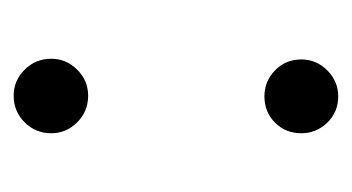

<svg xmlns="http://www.w3.org/2000/svg" viewBox="-137 -364 515 281"><g transform="rotate(90 120.5 -223.5)"><path d="M67 -407Q67 -429 83 -445Q99 -461 121 -461Q144 -461 159.5 -445Q175 -429 175 -407Q175 -384 159.5 -368.5Q144 -353 121 -353Q99 -353 83 -368.5Q67 -384 67 -407ZM66 -41Q66 -63 82 -79Q98 -95 120 -95Q143 -95 159 -79Q175 -63 175 -41Q175 -18 159 -2Q143 14 120 14Q98 14 82 -2Q66 -18 66 -41Z"/></g></svg>

Font: ZCOOL XiaoWei
Style: Regular
Weight: 400
Version: Version 1.000